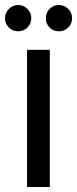

<svg xmlns="http://www.w3.org/2000/svg" viewBox="-31 -747 308 767"><path d="M77 0V-548H168V0ZM42 -622Q20 -622 4.5 -637Q-11 -652 -11 -674Q-11 -696 4.5 -711.5Q20 -727 42 -727Q63 -727 78.5 -711.5Q94 -696 94 -674Q94 -652 78.5 -637Q63 -622 42 -622ZM241.5 -637Q226 -622 204 -622Q182 -622 167 -637Q152 -652 152 -674Q152 -696 167 -711.5Q182 -727 204 -727Q226 -727 241.5 -711.5Q257 -696 257 -674Q257 -652 241.5 -637Z"/></svg>

Font: SVN-Poppins
Style: Regular
Weight: 400
Designer: Ninad Kale (Devanagari), Jonny Pinhorn (Latin)
Foundry: Indian Type Foundry
Version: Version 3.002 2017